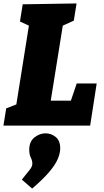

<svg xmlns="http://www.w3.org/2000/svg" viewBox="-32 -730 607 1116"><path d="M414 -245H530L492 0H-12L4 -100L63 -123L136 -581L84 -605L100 -705L413 -710L397 -610L333 -581L263 -145H380ZM155 366 95 314Q126 275 141 256.5Q156 238 156 221Q156 204 147 186Q138 168 138 140Q138 93 168 69Q198 45 233 45Q265 45 291.5 66Q318 87 318 133Q318 160 304 193.5Q290 227 254.5 269Q219 311 155 366Z"/></svg>

Font: Bitter Black
Style: Italic
Weight: 900
Italic angle: -9°
Designer: Sol Matas, and Bitter project Authors
Foundry: Sol Matas
Version: Version 2.001